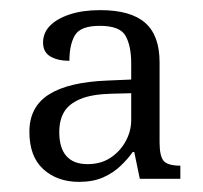

<svg xmlns="http://www.w3.org/2000/svg" viewBox="-20 -739 400 379"><path d="M136 -380Q93 -380 65.5 -405Q38 -430 38 -479Q38 -528 76.5 -552.5Q115 -577 192 -580L239 -582V-614Q239 -648 228 -668Q217 -688 177 -688Q139 -688 128 -669.5Q117 -651 117 -619Q94 -619 79.5 -627.5Q65 -636 65 -655Q65 -674 78.5 -688Q92 -702 117.5 -710.5Q143 -719 178 -719Q238 -719 266.5 -694Q295 -669 295 -616V-458Q295 -431 303 -421.5Q311 -412 336 -412V-386H256L245 -439H242Q233 -426 218.5 -412Q204 -398 184 -389Q164 -380 136 -380ZM153 -415Q179 -415 198 -427.5Q217 -440 228 -460Q239 -480 239 -502V-555L200 -554Q161 -553 138.5 -543.5Q116 -534 106.5 -518Q97 -502 97 -478Q97 -447 111 -431Q125 -415 153 -415Z"/></svg>

Font: Noto Serif Thai Light
Style: Regular
Weight: 300
Version: Version 2.001